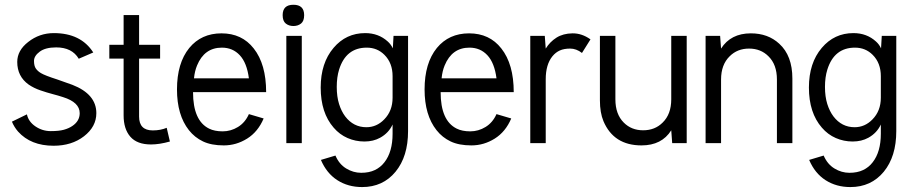

<svg xmlns="http://www.w3.org/2000/svg" viewBox="-20 -592 3766 794"><path d="M305.7 -349.1Q277.8 -396 212.4 -396Q168 -396 144.3 -378.4Q120.6 -360.8 120.6 -340.1Q120.6 -319.3 128.4 -308.3Q136.2 -297.4 149.4 -289.6Q165.5 -279.8 217.3 -263.2L279.3 -241.2Q378.4 -202.6 378.4 -124Q378.4 -67.9 327.1 -28.3Q276.4 10.7 201.7 10.7Q107.4 10.7 54.7 -47.9Q38.6 -66.4 29.3 -88.9L91.3 -119.1Q97.7 -88.9 126.5 -69.3Q155.3 -49.8 189.7 -49.8Q224.1 -49.8 244.1 -55.4Q264.2 -61 278.8 -70.8Q309.6 -91.3 309.6 -124Q309.6 -168.9 240.7 -190.4Q221.2 -196.8 197.8 -202.9Q174.3 -209 147.2 -218.3Q120.1 -227.5 98.6 -242.2Q51.3 -275.9 51.3 -335.9Q51.3 -383.3 96.7 -418.5Q143.1 -455.1 202.6 -455.1Q314.5 -455.1 365.7 -375Z M611.8 -52.7Q644 -52.7 669.4 -63.5L682.6 -6.8Q639.2 5.4 604.5 5.4Q546.9 5.4 519 -26.6Q491.2 -58.6 491.2 -114.7V-349.6H432.1V-406.7H491.2V-529.8H555.2V-406.7H642.1V-349.6H555.2V-109.9Q555.2 -52.7 611.8 -52.7Z M1080.6 -210.9H778.3Q778.3 -92.8 844.7 -60.1Q867.2 -48.8 900.9 -48.8Q934.6 -48.8 964.1 -66.9Q993.7 -85 1009.3 -120.1L1070.3 -102.1Q1046.9 -46.9 1002 -18.8Q957 9.3 905.5 9.3Q854 9.3 819.6 -7.1Q785.2 -23.4 761.2 -53.7Q711.9 -116.2 711.9 -222.2Q711.9 -331.1 762.7 -393.6Q812.5 -454.1 896 -454.1Q980.5 -454.1 1029.3 -391.6Q1080.6 -326.7 1080.6 -210.9ZM1009.3 -268.1Q1001 -332 971.7 -363.5Q942.4 -395 897.5 -395Q825.2 -395 794.9 -321.3Q785.2 -297.9 782.2 -268.1Z M1237.8 -529.3Q1237.8 -504.9 1224.9 -494.6Q1211.9 -484.4 1193.4 -484.4Q1174.8 -484.4 1161.9 -494.6Q1148.9 -504.9 1148.9 -529.3Q1148.9 -572.3 1193.4 -572.3Q1237.8 -572.3 1237.8 -529.3ZM1228 0H1164.1V-443.8H1228Z M1667.5 -49.8Q1667.5 55.2 1615.7 118.2Q1563.5 181.6 1477.5 181.6Q1419.4 181.6 1375 153.1Q1330.6 124.5 1307.1 69.3L1367.2 51.3Q1382.3 86.9 1411.6 104.7Q1440.9 122.6 1473.6 122.6Q1506.3 122.6 1530 111.3Q1553.7 100.1 1569.8 79.1Q1603.5 36.1 1603.5 -39.1V-77.1Q1587.4 -42 1552.2 -22.5Q1523.9 -6.8 1487.1 -6.8Q1450.2 -6.8 1417.2 -21.2Q1384.3 -35.6 1359.9 -64Q1306.2 -125.5 1306.2 -230Q1306.2 -331.5 1359.4 -394Q1411.1 -455.1 1490.2 -455.1Q1545.4 -455.1 1583.5 -420.4Q1596.7 -408.7 1604.5 -392.1L1607.4 -443.8H1667.5ZM1603.5 -188V-276.9Q1603.5 -331.5 1569.8 -365.2Q1540 -395 1496.6 -395Q1410.6 -395 1382.3 -304.2Q1372.6 -272.9 1372.6 -232.7Q1372.6 -192.4 1382.1 -162.1Q1391.6 -131.8 1407.7 -110.4Q1441.9 -65.9 1495.1 -65.9Q1537.6 -65.9 1568.8 -98.1Q1603.5 -133.3 1603.5 -188Z M2104.5 -210.9H1802.2Q1802.2 -92.8 1868.7 -60.1Q1891.1 -48.8 1924.8 -48.8Q1958.5 -48.8 1988 -66.9Q2017.6 -85 2033.2 -120.1L2094.2 -102.1Q2070.8 -46.9 2025.9 -18.8Q1981 9.3 1929.4 9.3Q1877.9 9.3 1843.5 -7.1Q1809.1 -23.4 1785.2 -53.7Q1735.8 -116.2 1735.8 -222.2Q1735.8 -331.1 1786.6 -393.6Q1836.4 -454.1 1919.9 -454.1Q2004.4 -454.1 2053.2 -391.6Q2104.5 -326.7 2104.5 -210.9ZM2033.2 -268.1Q2024.9 -332 1995.6 -363.5Q1966.3 -395 1921.4 -395Q1849.1 -395 1818.8 -321.3Q1809.1 -297.9 1806.2 -268.1Z M2421.9 -429.2 2386.7 -373Q2363.3 -391.1 2337.9 -391.1Q2312.5 -391.1 2295.2 -383.3Q2277.8 -375.5 2264.6 -359.4Q2236.8 -325.2 2236.8 -264.2V0H2172.9V-443.8H2232.9L2236.8 -391.1Q2253.9 -418.9 2281.2 -436.3Q2308.6 -453.6 2347.4 -454.1Q2386.2 -454.6 2421.9 -429.2Z M2755.9 -53.2Q2716.8 9.3 2632.8 9.3Q2518.1 9.3 2475.6 -90.8Q2460.9 -126 2460.9 -176.8V-443.8H2524.9V-181.2Q2524.9 -119.6 2559.6 -85Q2591.3 -53.2 2639.6 -53.2Q2688.5 -53.2 2720.2 -85Q2755.9 -119.6 2755.9 -181.2V-443.8H2819.8V0H2759.8Z M2961.9 -391.1Q3002 -454.1 3085 -454.1Q3156.2 -454.1 3202.6 -411.1Q3256.8 -361.8 3256.8 -267.1V0H3192.9V-263.2Q3192.9 -325.2 3157.7 -359.4Q3126 -391.1 3077.6 -391.1Q3029.3 -391.1 2997.6 -359.4Q2961.9 -324.7 2961.9 -263.2V0H2897.9V-443.8H2958Z M3686.5 -49.8Q3686.5 55.2 3634.8 118.2Q3582.5 181.6 3496.6 181.6Q3438.5 181.6 3394 153.1Q3349.6 124.5 3326.2 69.3L3386.2 51.3Q3401.4 86.9 3430.7 104.7Q3460 122.6 3492.7 122.6Q3525.4 122.6 3549.1 111.3Q3572.8 100.1 3588.9 79.1Q3622.6 36.1 3622.6 -39.1V-77.1Q3606.4 -42 3571.3 -22.5Q3543 -6.8 3506.1 -6.8Q3469.2 -6.8 3436.3 -21.2Q3403.3 -35.6 3378.9 -64Q3325.2 -125.5 3325.2 -230Q3325.2 -331.5 3378.4 -394Q3430.2 -455.1 3509.3 -455.1Q3564.5 -455.1 3602.5 -420.4Q3615.7 -408.7 3623.5 -392.1L3626.5 -443.8H3686.5ZM3622.6 -188V-276.9Q3622.6 -331.5 3588.9 -365.2Q3559.1 -395 3515.6 -395Q3429.7 -395 3401.4 -304.2Q3391.6 -272.9 3391.6 -232.7Q3391.6 -192.4 3401.1 -162.1Q3410.6 -131.8 3426.8 -110.4Q3460.9 -65.9 3514.2 -65.9Q3556.6 -65.9 3587.9 -98.1Q3622.6 -133.3 3622.6 -188Z"/></svg>

Font: Meera
Style: Regular
Weight: 400
Designer: Hussain KH and Suresh P for Swathanthra Malayalam Computing (SMC)
Version: 7.0.0+20160512